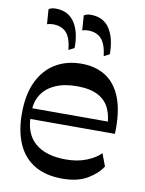

<svg xmlns="http://www.w3.org/2000/svg" viewBox="-90 -868 711 941"><g transform="rotate(10 265.5 -397.5)"><path d="M285.9 10.2Q203.8 10.2 148 -22.7Q92.2 -55.7 64.1 -118.7Q35.9 -181.7 35.9 -271Q35.9 -364.6 66.5 -429.2Q97.1 -493.8 152.7 -527.4Q208.2 -561 282.8 -561Q352.7 -561 403.4 -528.6Q454.2 -496.1 480.3 -427.6Q506.4 -359.1 502.3 -250.8H75.1V-304.1H480.3L459.4 -273.9Q459.4 -329.2 441.4 -368.3Q423.4 -407.3 383.8 -427.9Q344.1 -448.6 279.2 -448.6Q216 -448.6 171.6 -428.6Q127.1 -408.7 104 -372.7Q80.9 -336.7 80.9 -286.6V-264.6Q80.9 -176 134.4 -130.7Q188 -85.4 286.9 -85.4Q344.8 -85.4 390.3 -103.8Q435.9 -122.2 458.4 -147.3L482.1 -84.9Q460.1 -48.7 411.1 -19.2Q362.1 10.2 285.9 10.2ZM382.1 -616.2Q375 -676.1 351.4 -701.5Q327.8 -727 285.5 -727Q276.3 -727 269.3 -725.7Q262.3 -724.3 256.3 -722.3L251 -796Q264.4 -805.1 285.3 -805.1Q348.5 -805.1 379.4 -757.2Q410.4 -709.3 409.8 -630.7ZM206.6 -616.2Q200.5 -676.4 177.1 -701.7Q153.6 -727 110.4 -727Q101.5 -727 94.2 -725.7Q86.8 -724.3 81.1 -722.3L75.8 -796Q88.2 -805.1 110.8 -805.1Q172.6 -805.1 204.2 -758.1Q235.9 -711.1 234.6 -630.7Z"/></g></svg>

Font: Savate ExtraLight
Style: Regular
Weight: 200
Designer: Max Esnée
Foundry: Plomb Type
Version: Version 2.000